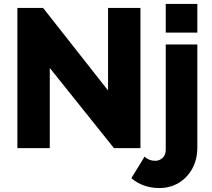

<svg xmlns="http://www.w3.org/2000/svg" viewBox="-20 -750 1073 972"><path d="M232 -406V0H68V-710H198L527 -292V-710H691V0H557ZM819 -585V-730H979V-585ZM786 202Q746 202 710 189.5Q674 177 645 152L712 43Q733 64 766 64Q788 64 803.5 49Q819 34 819 9V-525H979V-3Q979 57 953.5 103.5Q928 150 884.5 176Q841 202 786 202Z"/></svg>

Font: Raleway ExtraBold
Style: Regular
Weight: 800
Designer: Matt McInerney, Pablo Impallari, Rodrigo Fuenzalida
Foundry: Matt McInerney, Pablo Impallari, Rodrigo Fuenzalida
Version: Version 4.026